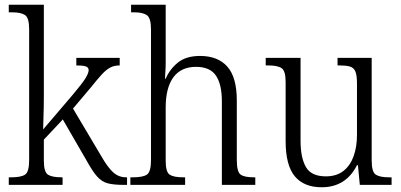

<svg xmlns="http://www.w3.org/2000/svg" viewBox="-20 -780 1693 810"><path d="M17 0V-32H29Q69 -32 86 -43.5Q103 -55 103 -105V-656Q103 -705 85.5 -716.5Q68 -728 32 -728H17V-760H165V-374Q165 -354 164.5 -325.5Q164 -297 163 -271.5Q162 -246 162 -234L285 -378Q328 -429 341 -450.5Q354 -472 354 -484Q354 -496 341.5 -500Q329 -504 302 -504V-536H485V-504Q462 -504 445 -495Q428 -486 409.5 -466Q391 -446 364 -412L288 -322L408 -120Q435 -73 458 -52.5Q481 -32 512 -32H516V0H504Q460 0 435 -6.5Q410 -13 390.5 -34.5Q371 -56 345 -103L245 -276L165 -191V-102Q165 -54 182.5 -43Q200 -32 239 -32H244V0Z M530 0V-32H542Q583 -32 600 -43.5Q617 -55 617 -105V-656Q617 -704 599.5 -716Q582 -728 547 -728H533V-760H679V-514Q679 -495 677.5 -474.5Q676 -454 676 -448H679Q696 -488 730.5 -516Q765 -544 824 -544Q899 -544 939 -499Q979 -454 979 -356V-105Q979 -56 994.5 -44Q1010 -32 1050 -32H1057V0H916V-353Q916 -424 891 -461Q866 -498 807 -498Q744 -498 711.5 -454Q679 -410 679 -326V-102Q679 -54 696 -43Q713 -32 753 -32H761V0Z M1337 10Q1262 10 1223.5 -36.5Q1185 -83 1185 -185V-434Q1185 -481 1168 -492.5Q1151 -504 1111 -504H1101V-536H1248V-186Q1248 -115 1270.5 -75.5Q1293 -36 1355 -36Q1400 -36 1429 -59Q1458 -82 1472 -121.5Q1486 -161 1486 -210V-428Q1486 -463 1479 -479Q1472 -495 1455.5 -499.5Q1439 -504 1412 -504H1404V-536H1548V-103Q1548 -55 1565 -43.5Q1582 -32 1620 -32H1632V0H1498L1490 -83H1486Q1439 10 1337 10Z"/></svg>

Font: Noto Serif SemiCondensed Light
Style: Regular
Weight: 300
Width: 4
Designer: Monotype Design Team
Foundry: Monotype Imaging Inc.
Version: Version 2.013